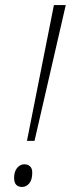

<svg xmlns="http://www.w3.org/2000/svg" viewBox="-20 -734 292 762"><path d="M87 -175 194 -714H241L117 -175ZM68 8Q36 8 36 -28Q36 -53 48 -67.5Q60 -82 77 -82Q90 -82 99 -74Q108 -66 108 -49Q108 -20 96 -6Q84 8 68 8Z"/></svg>

Font: Noto Serif Tamil SemiCondensed ExtraLight
Style: Italic
Weight: 200
Width: 4
Italic angle: -12°
Designer: Indian Type Foundry, Tom Grace, and the Monotype Design Team
Foundry: Monotype Imaging Inc.
Version: Version 2.003; ttfautohint (v1.8.4.7-5d5b)